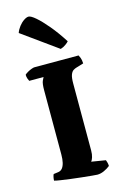

<svg xmlns="http://www.w3.org/2000/svg" viewBox="-147 -1063 722 1126"><g transform="rotate(-15 214.5 -500.0)"><path d="M298 0Q291 0 266 -2.5Q241 -5 207 -8.5Q173 -12 138.5 -16.5Q104 -21 78 -25Q52 -29 43 -32Q43 -42 45.5 -53.5Q48 -65 51 -70L80 -74Q95 -76 104.5 -87.5Q114 -99 119 -119.5Q124 -140 124 -169V-559Q124 -600 131.5 -616Q139 -632 141 -635H54Q51 -640 47 -651Q43 -662 43 -675Q49 -681 61 -688Q73 -695 85.5 -699.5Q98 -704 103 -704H372Q375 -698 380 -686.5Q385 -675 386 -652L343 -639Q332 -636 322 -629.5Q312 -623 305.5 -606Q299 -589 299 -553V-147Q299 -123 293.5 -106Q288 -89 282 -83L368 -69Q370 -65 373 -53.5Q376 -42 376 -32Q360 -19 339 -9.5Q318 0 298 0ZM281 -768 67 -922Q74 -942 88 -960Q102 -978 118.5 -989Q135 -1000 147 -1000Q161 -1000 189.5 -975.5Q218 -951 255.5 -906.5Q293 -862 332 -801Q328 -795 313 -784Q298 -773 281 -768Z"/></g></svg>

Font: Texturina 12pt Black
Style: Regular
Weight: 900
Designer: Guillermo Torres Carreño
Foundry: Omnibus-Type
Version: Version 1.002